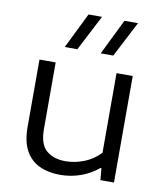

<svg xmlns="http://www.w3.org/2000/svg" viewBox="-89 -881 822 963"><g transform="rotate(10 322.0 -399.5)"><path d="M282.5 9Q222.5 9 177 -12Q131.5 -33 106 -79Q80.5 -125 80.5 -200V-542.5H163V-204Q163 -125 200 -94Q237 -63 297 -63Q343 -63 390 -81Q437 -99 473 -137V-542.5H555.5V0H486.5L481 -60H476Q436.5 -26.5 386.5 -8.8Q336.5 9 282.5 9ZM377.5 -626.5 466.5 -808H535.5L441.5 -626.5ZM194.5 -626.5 283.5 -808H352.5L258.5 -626.5Z"/></g></svg>

Font: Encode Sans Expanded
Style: Regular
Weight: 400
Width: 7
Designer: Multiple Designers
Foundry: Impallari Type
Version: Version 3.000; ttfautohint (v1.8.3) -l 8 -r 50 -G 200 -x 14 